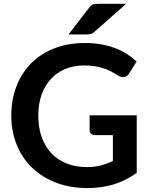

<svg xmlns="http://www.w3.org/2000/svg" viewBox="-20 -950 766 978"><path d="M676.5 -70Q621.5 -29.5 559.2 -10.8Q497 8 426 8Q337.5 8 265.8 -19.5Q194 -47 143.2 -96Q92.5 -145 65 -213Q37.5 -281 37.5 -361.5Q37.5 -443 64 -511Q90.5 -579 139.2 -628Q188 -677 257.5 -704Q327 -731 413.5 -731Q457.5 -731 495.8 -724Q534 -717 566.8 -704.8Q599.5 -692.5 626.5 -675Q653.5 -657.5 676 -636.5L637.5 -575.5Q628.5 -561 614 -557.8Q599.5 -554.5 582.5 -565Q566 -574.5 549.5 -584Q533 -593.5 512.8 -600.5Q492.5 -607.5 467.2 -612Q442 -616.5 409 -616.5Q355.5 -616.5 312.2 -598.5Q269 -580.5 238.5 -547Q208 -513.5 191.5 -466.5Q175 -419.5 175 -361.5Q175 -299.5 192.8 -250.8Q210.5 -202 242.8 -168.2Q275 -134.5 320.5 -116.8Q366 -99 422 -99Q462 -99 493.5 -107.2Q525 -115.5 555 -130V-261.5H464Q451 -261.5 443.8 -268.8Q436.5 -276 436.5 -286.5V-362.5H676.5ZM622.5 -930.5 460.5 -787.5Q450.5 -778.5 441.5 -776.5Q432.5 -774.5 418.5 -774.5H329L433.5 -910Q438.5 -917 443.5 -921.2Q448.5 -925.5 454.5 -927.5Q460.5 -929.5 467.8 -930Q475 -930.5 485 -930.5Z"/></svg>

Font: Lato
Style: Bold
Weight: 700
Designer: Lukasz Dziedzic
Foundry: tyPoland Lukasz Dziedzic
Version: Version 2.007; 2014-02-27